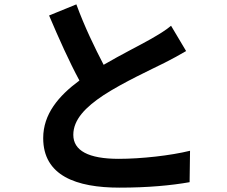

<svg xmlns="http://www.w3.org/2000/svg" viewBox="-20 -817 1040 880"><path d="M330 -797 205 -746C250 -640 298 -533 344 -448C248 -377 178 -294 178 -184C178 -12 329 43 528 43C658 43 764 33 849 18L851 -126C762 -104 627 -89 524 -89C385 -89 316 -127 316 -199C316 -269 372 -326 455 -381C546 -440 672 -498 734 -529C771 -548 803 -565 833 -583L764 -699C738 -677 709 -660 671 -638C624 -611 537 -568 455 -520C415 -597 368 -693 330 -797Z"/></svg>

Font: Source Han Sans CN
Style: Bold
Weight: 700
Designer: Ryoko NISHIZUKA 西塚涼子 (kana, bopomofo & ideographs); Paul D. Hunt (Latin, Greek & Cyrillic); Sandoll Communications 산돌커뮤니
Foundry: Adobe
Version: Version 2.001;hotconv 1.0.107;makeotfexe 2.5.65593